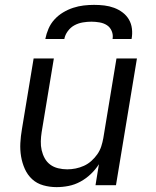

<svg xmlns="http://www.w3.org/2000/svg" viewBox="-20 -760 640 788"><path d="M212 8Q184 8 157.5 0.5Q131 -7 112 -24.5Q93 -42 82 -66.5Q71 -91 66.5 -118Q62 -145 63.5 -173Q65 -201 70 -230L118 -520H201L151 -218Q148 -199 147.5 -180Q147 -161 151 -143.5Q155 -126 163.5 -110.5Q172 -95 186 -84.5Q200 -74 218.5 -69.5Q237 -65 256 -65Q273 -65 290.5 -68.5Q308 -72 324.5 -79.5Q341 -87 355 -99.5Q369 -112 379.5 -127Q390 -142 395.5 -159Q401 -176 404 -193L458 -520H542L456 0H372L386 -86Q372 -64 352.5 -45.5Q333 -27 310 -14.5Q287 -2 262 3Q237 8 212 8ZM166 -600Q170 -621 179 -642Q188 -663 203.5 -680Q219 -697 239 -709Q259 -721 280.5 -728Q302 -735 323.5 -737.5Q345 -740 366 -740Q388 -740 408.5 -737.5Q429 -735 448 -728Q467 -721 483 -709Q499 -697 509 -680Q519 -663 521.5 -642Q524 -621 520 -600H442Q445 -617 438.5 -632.5Q432 -648 419 -656.5Q406 -665 389 -668Q372 -671 355 -671Q338 -671 320 -668Q302 -665 286 -656.5Q270 -648 258.5 -632.5Q247 -617 244 -600Z"/></svg>

Font: Iosevka SS04 Extended
Style: Italic
Weight: 400
Width: 7
Italic angle: -9°
Monospace: yes
Designer: Belleve Invis
Foundry: Belleve Invis
Version: Version 19.0.0; ttfautohint (v1.8.4)